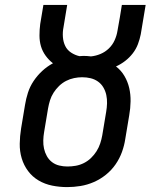

<svg xmlns="http://www.w3.org/2000/svg" viewBox="-20 -755 640 783"><path d="M254 8Q223 8 193 2Q163 -4 137.5 -19Q112 -34 94.5 -57.5Q77 -81 68.5 -109.5Q60 -138 60.5 -169Q61 -200 66 -231L82 -327Q86 -352 94 -377Q102 -402 117 -424.5Q132 -447 152 -465.5Q172 -484 196 -497Q179 -510 166 -528Q153 -546 147 -566.5Q141 -587 141 -610.5Q141 -634 144 -657L157 -735H254L239 -644Q235 -624 236.5 -604Q238 -584 246 -567.5Q254 -551 270 -540.5Q286 -530 304 -526Q308 -526 312 -526.5Q316 -527 320 -527Q328 -527 335.5 -526.5Q343 -526 351 -525Q371 -527 390 -535Q409 -543 424 -557.5Q439 -572 447.5 -591Q456 -610 459 -629Q464 -656 468.5 -682.5Q473 -709 477 -735H574L554 -615Q550 -595 542.5 -575Q535 -555 521.5 -537.5Q508 -520 490.5 -506.5Q473 -493 453 -484Q474 -468 487.5 -445Q501 -422 507 -396Q513 -370 512.5 -341.5Q512 -313 507 -285L491 -189Q487 -162 477.5 -135.5Q468 -109 451.5 -85Q435 -61 412 -42.5Q389 -24 362.5 -12.5Q336 -1 308.5 3.5Q281 8 254 8ZM255 -76Q272 -76 289 -79Q306 -82 322 -90Q338 -98 351 -110.5Q364 -123 373.5 -138Q383 -153 388.5 -169.5Q394 -186 397 -203L413 -299Q416 -316 416.5 -333.5Q417 -351 413.5 -367.5Q410 -384 401.5 -398.5Q393 -413 379.5 -422.5Q366 -432 349.5 -436Q333 -440 315 -440Q299 -440 282 -436.5Q265 -433 249.5 -425Q234 -417 221 -404.5Q208 -392 198.5 -377Q189 -362 184 -346Q179 -330 176 -313L160 -217Q157 -200 156.5 -182.5Q156 -165 159.5 -149Q163 -133 171 -118.5Q179 -104 192 -94Q205 -84 221.5 -80Q238 -76 255 -76Q255 -76 255 -76Q255 -76 255 -76Z"/></svg>

Font: Iosevka Slab MdExObl
Style: Regular
Weight: 500
Width: 7
Italic angle: -9°
Monospace: yes
Designer: Belleve Invis
Foundry: Belleve Invis
Version: Version 11.1.1; ttfautohint (v1.8.3)